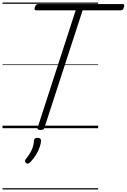

<svg xmlns="http://www.w3.org/2000/svg" viewBox="-20 -1015 1004 1520"><path d="M300 14Q272 14 278 -5L579 -933H268Q257 -933 254.5 -939Q252 -945 256 -959Q261 -973 267 -978Q273 -983 284 -983H949Q961 -983 963 -977Q965 -971 961 -958Q957 -944 951 -938.5Q945 -933 934 -933H634L332 -5Q330 5 322.5 9.5Q315 14 300 14ZM187 276Q179 269 178 262Q177 255 183 246Q203 222 216.5 199.5Q230 177 238.5 153Q247 129 249 99Q250 86 257.5 81Q265 76 278 76Q292 76 298.5 82.5Q305 89 305 101Q304 119 295 147Q286 175 267.5 206.5Q249 238 220 269Q212 276 203.5 279.5Q195 283 187 276ZM0 475H757V485H0ZM0 -20H757V0H0ZM0 -505H757V-500H0ZM0 -995H757V-985H0Z"/></svg>

Font: Playwrite CZ Guides
Style: Regular
Weight: 400
Designer: Veronika Burian, José Scaglione
Foundry: TypeTogether
Version: Version 1.003